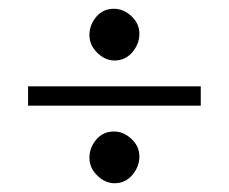

<svg xmlns="http://www.w3.org/2000/svg" viewBox="-20 -537 522 438"><path d="M240 -517Q262 -517 280 -500Q298 -483 298 -460Q298 -437 282 -418Q266 -399 241 -399Q220 -399 202 -416.5Q184 -434 184 -457Q184 -480 199.5 -498.5Q215 -517 240 -517ZM240 -237Q262 -237 280 -220Q298 -203 298 -180Q298 -157 282 -138Q266 -119 241 -119Q220 -119 202 -136.5Q184 -154 184 -177Q184 -200 199.5 -218.5Q215 -237 240 -237ZM44 -340H438V-296H44Z"/></svg>

Font: Judson
Style: Regular
Weight: 400
Version: Version 20110429